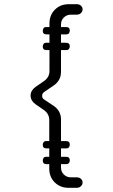

<svg xmlns="http://www.w3.org/2000/svg" viewBox="-20 -730 540 916"><path d="M346 166H307Q267 166 241 140Q215 114 215 74V-157Q215 -186 191 -204L149 -233Q126 -250 126 -274Q126 -298 149 -315L191 -344Q216 -362 216 -391V-618Q216 -658 242 -684Q268 -710 308 -710H346Q358 -710 366 -703Q374 -696 374 -685Q374 -675 366 -667.5Q358 -660 346 -660H318Q298 -660 284.5 -646.5Q271 -633 271 -613V-387Q271 -346 236 -322L192 -292Q181 -285 181 -273Q181 -261 191 -255L236 -225Q271 -201 271 -160V69Q271 89 284.5 102.5Q298 116 318 116H346Q358 116 366 123Q374 130 374 141Q374 151 366 158.5Q358 166 346 166ZM202 53Q184 53 184 36Q184 30 187.5 24Q191 18 201 18H295Q313 18 313 35Q313 42 309 47.5Q305 53 296 53ZM202 -22Q184 -22 184 -39Q184 -45 187.5 -51Q191 -57 201 -57H295Q313 -57 313 -40Q313 -33 309 -27.5Q305 -22 296 -22ZM202 -491Q184 -491 184 -508Q184 -514 187.5 -520Q191 -526 201 -526H295Q313 -526 313 -509Q313 -502 309 -496.5Q305 -491 296 -491ZM202 -566Q184 -566 184 -583Q184 -589 187.5 -595Q191 -601 201 -601H295Q313 -601 313 -584Q313 -577 309 -571.5Q305 -566 296 -566Z"/></svg>

Font: Nsibidi Libre Uzo
Style: Regular
Weight: 400
Designer: Oluwaseun Badejo
Version: Version 1.021